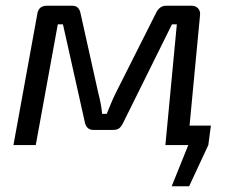

<svg xmlns="http://www.w3.org/2000/svg" viewBox="-20 -507 786 671"><path d="M568 -68H717L708 0L641 144H580L638 0H558ZM649 -487Q664 -487 672.5 -477.5Q681 -468 679 -453L636 0H558L598 -422H581L411 -79Q405 -66 397.5 -59.5Q390 -53 376 -53H306Q293 -53 285.5 -61Q278 -69 276 -82L200 -422H182L105 0H27L110 -456Q112 -472 120.5 -479.5Q129 -487 145 -487H232Q246 -487 253 -479Q260 -471 262 -458L323 -184Q328 -165 331.5 -147Q335 -129 337 -109H353Q361 -128 368 -145.5Q375 -163 384 -181L525 -461Q537 -487 561 -487Z"/></svg>

Font: Exo 2
Style: Italic
Weight: 400
Italic angle: -8°
Designer: Natanael Gama
Foundry: Natanael Gama
Version: Version 2.010